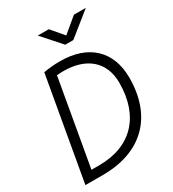

<svg xmlns="http://www.w3.org/2000/svg" viewBox="-213 -1012 1011 1125"><g transform="rotate(-30 293.0 -449.0)"><path d="M27.3 0H146C409.7 0 565.4 -154.3 565.4 -416.5C565.4 -596.7 452.6 -703.1 261.7 -703.1C221.7 -703.1 184.1 -699.7 149.4 -693.4ZM103 -60.1 205.1 -641.1C219.7 -642.6 234.9 -643.1 249.5 -643.1C406.2 -643.1 499.5 -560.5 499.5 -420.9C499.5 -193.8 371.6 -60.1 156.2 -60.1ZM336.4 -771.5H391.1L548.8 -898.4H468.3L368.7 -815.4L298.3 -898.4H223.6Z"/></g></svg>

Font: Cascadia Mono NF Light
Style: Italic
Weight: 300
Italic angle: -10°
Monospace: yes
Designer: Aaron Bell
Foundry: Saja Typeworks
Version: Version 2404.023